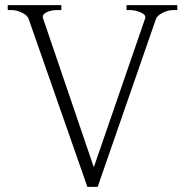

<svg xmlns="http://www.w3.org/2000/svg" viewBox="-20 -720 718 745"><path d="M91 -647Q86 -661 65 -671Q44 -681 25 -681H10V-700H218V-681H203Q178 -681 160 -672Q142 -663 147 -649L344 -71L543 -648Q548 -662 526.5 -671.5Q505 -681 484 -681H471V-700H668V-681H653Q633 -681 611.5 -670.5Q590 -660 585 -646L359 5H319Z"/></svg>

Font: Taviraj ExtraLight
Style: Regular
Weight: 200
Designer: Katatrad Team
Foundry: CadsonDemak
Version: Version 1.030